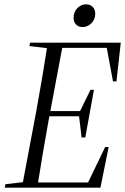

<svg xmlns="http://www.w3.org/2000/svg" viewBox="-20 -867 578 887"><path d="M2 0 5 -16 109 -28H135L130 0ZM81 0 149 -361Q163 -438 176 -515.5Q189 -593 201 -670H272L204 -308Q190 -231 177 -154Q164 -77 152 0ZM116 -654 119 -670H253L248 -642H221ZM110 0 114 -24H421L381 -12L466 -188H482L444 0ZM170 -330 175 -354H362L358 -330ZM228 -646 232 -670H538L518 -491H502L471 -658L508 -646ZM357 -232 345 -332 349 -352 398 -452H414L374 -232ZM362 -742Q343 -742 331.5 -753.5Q320 -765 320 -784Q320 -811 337 -829Q354 -847 377 -847Q396 -847 408 -835.5Q420 -824 420 -804Q420 -777 402 -759.5Q384 -742 362 -742Z"/></svg>

Font: Source Serif 4 60pt
Style: Italic
Weight: 400
Italic angle: -12°
Version: Version 4.004;hotconv 1.0.116;makeotfexe 2.5.65601